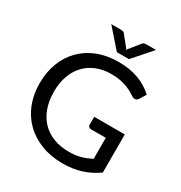

<svg xmlns="http://www.w3.org/2000/svg" viewBox="-208 -1057 1145 1214"><g transform="rotate(30 365.0 -450.5)"><path d="M674 -69.5Q619.5 -30.5 558.2 -11.2Q497 8 424.5 8Q338 8 268 -19Q198 -46 148.5 -94.5Q99 -143 72.2 -210.5Q45.5 -278 45.5 -359Q45.5 -440.5 71.2 -508Q97 -575.5 145 -624Q193 -672.5 261 -699Q329 -725.5 413.5 -725.5Q456.5 -725.5 493.2 -719Q530 -712.5 561.2 -700.8Q592.5 -689 619.2 -672.2Q646 -655.5 668.5 -634.5L639.5 -587.5Q632.5 -576.5 621.2 -573.8Q610 -571 597 -579Q584 -586.5 568.2 -596.2Q552.5 -606 530.8 -614.8Q509 -623.5 479.8 -629.8Q450.5 -636 410 -636Q350.5 -636 302.5 -616.5Q254.5 -597 220.8 -561Q187 -525 168.8 -473.8Q150.5 -422.5 150.5 -359Q150.5 -292 169.5 -239.5Q188.5 -187 223.8 -150.5Q259 -114 309.2 -94.8Q359.5 -75.5 421.5 -75.5Q445.5 -75.5 466.8 -78.2Q488 -81 507.2 -86.2Q526.5 -91.5 544.5 -99Q562.5 -106.5 580.5 -115.5V-269H473Q463 -269 456.8 -274.8Q450.5 -280.5 450.5 -289V-347.5H674ZM251 -909H320Q326.5 -909 335 -907.5Q343.5 -906 350 -897L408.5 -824.5Q411.5 -819 414.5 -815.5L420.5 -824.5L478.5 -896.5Q485.5 -906 494 -907.5Q502.5 -909 509 -909H578L458.5 -773H370.5Z"/></g></svg>

Font: Lato Medium
Style: Regular
Weight: 500
Designer: Lukasz Dziedzic
Foundry: tyPoland Lukasz Dziedzic
Version: Version 2.006; 2014-01-15